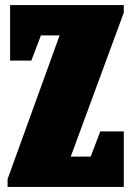

<svg xmlns="http://www.w3.org/2000/svg" viewBox="-20 -740 525 760"><path d="M20 -720V-500H104L142 -600H216L10 -31V0H470V-220H377L339 -120H260L470 -690V-720Z"/></svg>

Font: MikodacsPCS
Style: Regular
Weight: 900
Designer: gluk (gluksza@wp.pl)
Foundry: gluk (gluksza@wp.pl)
Version: Version 0.27